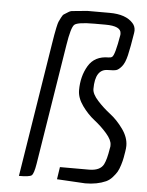

<svg xmlns="http://www.w3.org/2000/svg" viewBox="-53 -774 630 824"><g transform="rotate(5 262.0 -362.0)"><path d="M499 -664 498 -654Q488 -591 480 -557Q472 -523 459 -507.5Q446 -492 435.5 -489Q425 -486 400 -486Q345 -486 345 -400Q345 -378 370.5 -350Q396 -322 426 -299Q456 -276 481.5 -240.5Q507 -205 507 -169Q507 -158 504.5 -143.5Q502 -129 500 -117Q498 -105 492 -85.5Q486 -66 479.5 -55Q473 -44 461 -30.5Q449 -17 434 -10Q396 7 345 7L223 0L231 -53H356Q404 -53 419 -82Q430 -104 437 -149L439 -160V-167Q439 -188 415 -215.5Q391 -243 361.5 -266Q332 -289 308 -322.5Q284 -356 284 -389Q284 -449 311 -494.5Q338 -540 398 -540Q408 -540 413 -544Q425 -552 440 -641V-647Q440 -679 372 -679H325Q253 -679 239 -666.5Q225 -654 213 -577L130 -58Q123 -15 113.5 -7.5Q104 0 59 0L151 -577Q156 -606 157.5 -616.5Q159 -627 163.5 -647.5Q168 -668 170.5 -673.5Q173 -679 179.5 -692Q186 -705 191 -707.5Q196 -710 207 -717.5Q218 -725 228 -725L290 -731H386Q456 -731 487 -696Q499 -683 499 -664Z"/></g></svg>

Font: Economica
Style: Italic
Weight: 400
Designer: Vicente Lamonaca
Foundry: Vicente Lamonaca
Version: Version 1.100